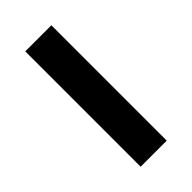

<svg xmlns="http://www.w3.org/2000/svg" viewBox="-185 -616 666 666"><g transform="rotate(-45 148.0 -283.0)"><path d="M84 0V-566H212V0Z"/></g></svg>

Font: Qnwhxotralxmqkhsjrfbfhwcoqn
Style: Regular
Weight: 500
Designer: Carrois Corporate & Edenspiekermann
Foundry: Carrois Corporate GbR & Edenspiekermann AG
Version: Version 2.001